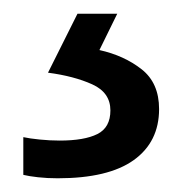

<svg xmlns="http://www.w3.org/2000/svg" viewBox="-20 -20 265 280"><path d="M212 139Q212 187 175 213.5Q138 240 64 240Q49 240 35.5 238.5Q22 237 14 235V180Q23 182 38 183.5Q53 185 67 185Q103 185 122 175.5Q141 166 141 141Q141 115 114.5 103Q88 91 50 86L93 0H151L125 53Q161 61 186.5 81Q212 101 212 139Z"/></svg>

Font: Noto Sans NKo Unjoined
Style: Regular
Weight: 400
Designer: Monotype Design Team
Foundry: Monotype Imaging Inc.
Version: Version 2.004